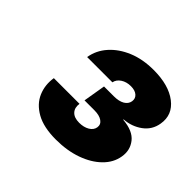

<svg xmlns="http://www.w3.org/2000/svg" viewBox="-110 -970 687 687"><g transform="rotate(45 234.0 -626.0)"><path d="M241.7 -414.1Q179.7 -414.1 142.1 -435.3Q104.5 -456.5 89.8 -491Q75.2 -525.4 81.5 -564.5H211.4Q208 -542 220.5 -528.8Q232.9 -515.6 258.3 -515.6Q281.2 -515.6 297.4 -525.1Q313.5 -534.7 315.9 -550.3Q318.4 -566.4 304.4 -576.2Q290.5 -585.9 265.1 -585.9H215.3L229.5 -670.4H278.8Q304.7 -670.4 320.1 -679.4Q335.4 -688.5 337.9 -704.1Q340.3 -719.7 329.1 -729.5Q317.9 -739.3 296.9 -739.3Q274.9 -739.3 259 -728.8Q243.2 -718.3 240.2 -702.1H112.3Q118.7 -741.2 145.8 -771.7Q172.9 -802.2 215.8 -820.1Q258.8 -837.9 313.5 -837.9Q390.1 -837.9 432.9 -804.9Q475.6 -772 466.8 -720.2Q460.9 -683.1 430.9 -661.1Q400.9 -639.2 362.3 -636.7V-634.8Q414.6 -630.4 436.3 -602.8Q458 -575.2 451.7 -538.6Q445.8 -502.4 417.2 -474.4Q388.7 -446.3 343.5 -430.2Q298.3 -414.1 241.7 -414.1Z"/></g></svg>

Font: Inter 28pt Black
Style: Italic
Weight: 900
Italic angle: -9.3988°
Designer: Rasmus Andersson
Foundry: rsms
Version: Version 4.001;git-66647c0bb